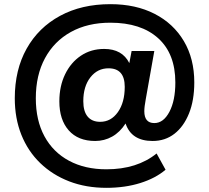

<svg xmlns="http://www.w3.org/2000/svg" viewBox="-20 -736 1002 922"><path d="M491 166Q393 166 312.5 135Q232 104 173 47Q114 -10 82.5 -89Q51 -168 51 -264Q51 -401 108 -502.5Q165 -604 268.5 -660Q372 -716 510 -716Q632 -716 722.5 -669.5Q813 -623 863 -538.5Q913 -454 913 -340Q913 -254 887.5 -191Q862 -128 817.5 -93.5Q773 -59 713 -59Q611 -59 583 -143Q556 -101 518.5 -80Q481 -59 437 -59Q355 -59 310 -110Q265 -161 265 -249Q265 -322 292.5 -379Q320 -436 368.5 -468.5Q417 -501 480 -501Q567 -501 601 -433L612 -491H721L680 -260Q673 -223 673 -202Q673 -145 721 -145Q765 -145 793.5 -199Q822 -253 822 -340Q822 -478 739.5 -552.5Q657 -627 510 -627Q401 -627 320.5 -582.5Q240 -538 196 -456.5Q152 -375 152 -264Q152 -158 193.5 -81.5Q235 -5 311.5 36Q388 77 491 77Q638 77 732 1L775 79Q727 120 653.5 143Q580 166 491 166ZM461 -151Q513 -151 546 -197.5Q579 -244 579 -319Q579 -408 501 -408Q448 -408 414 -364.5Q380 -321 380 -250Q380 -201 401 -176Q422 -151 461 -151Z"/></svg>

Font: Mulish ExtraBold
Style: Regular
Weight: 800
Designer: Vernon Adams
Foundry: Vernon Adams
Version: Version 3.603; ttfautohint (v1.8.3)